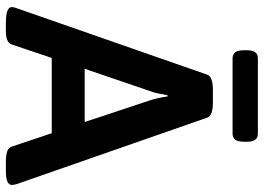

<svg xmlns="http://www.w3.org/2000/svg" viewBox="-142 -753 897 653"><g transform="rotate(90 306.5 -426.5)"><path d="M178 -769Q151 -769 151 -806V-819Q151 -855 178 -855H435Q462 -855 462 -819V-806Q462 -769 435 -769ZM59 2Q4 2 4 -18Q4 -22 5 -26Q6 -30 8 -35L234 -683Q241 -702 285 -702H329Q374 -702 380 -683L606 -35Q609 -25 609 -18Q609 2 561 2H530Q510 2 496.5 -2Q483 -6 479 -17L433 -154H177L131 -17Q127 -7 115.5 -2.5Q104 2 87 2ZM214 -266H395L322 -486Q317 -501 313.5 -517Q310 -533 308 -548H304Q301 -533 298 -517Q295 -501 289 -486Z"/></g></svg>

Font: Asap SemiBold
Style: Regular
Weight: 600
Designer: Pablo Cosgaya
Foundry: Omnibus-Type
Version: Version 3.001; ttfautohint (v1.8.3)